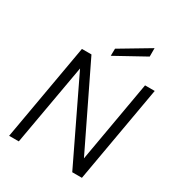

<svg xmlns="http://www.w3.org/2000/svg" viewBox="-215 -1068 1113 1204"><g transform="rotate(30 342.0 -466.0)"><path d="M34 0 157 -700H226L511 -112L614 -700H684L561 0H491L208 -588L104 0ZM335 -753 336 -805 549 -932V-871Z"/></g></svg>

Font: DM Sans 17pt Light
Style: Italic
Weight: 300
Italic angle: -10°
Version: Version 4.004;gftools[0.9.30]